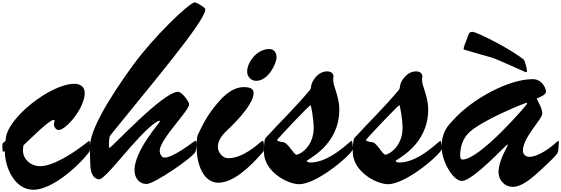

<svg xmlns="http://www.w3.org/2000/svg" viewBox="-20 -1557 4828 1652"><path d="M17.1 -254.9C20.5 -254.9 22 -253.4 22 -249.5C22 -130.4 98.1 75.7 267.6 75.7C420.4 75.7 638.2 -107.9 748 -250C753.4 -256.8 753.9 -282.2 753.9 -300.8C753.9 -311 753.9 -345.2 747.1 -345.2C744.6 -345.2 741.7 -341.8 739.3 -339.8C596.7 -227.1 432.1 -127 324.2 -127C246.1 -127 177.7 -185.1 177.7 -262.7C177.7 -280.3 180.2 -289.6 181.6 -306.6C237.8 -357.4 400.9 -525.4 442.4 -525.4C447.3 -525.4 448.7 -522 448.7 -516.6C448.7 -505.9 443.8 -495.1 443.8 -487.8C443.8 -464.8 461.9 -438.5 484.4 -438.5C548.3 -438.5 709 -627.9 709 -755.9C709 -815.4 666 -835.9 618.7 -835.9C415 -835.9 29.8 -534.7 29.3 -353C29.3 -337.9 2.4 -326.7 2 -323.7C0.5 -313 0 -306.2 0 -298.3C0 -290 2.4 -252 5.4 -252C6.8 -252 12.7 -254.9 17.1 -254.9Z M753.4 -293.9C753.4 -235.4 755.9 -189.5 756.8 -142.6C758.8 -15.6 826.2 -14.2 833 -14.2C872.1 -14.2 995.1 -169.9 1108.4 -298.3C1217.8 -421.9 1318.4 -517.6 1352.5 -517.6C1356 -517.6 1357.4 -515.1 1357.4 -513.7C1357.4 -504.9 1137.2 -261.2 1137.2 -93.8C1137.2 -31.7 1171.4 25.9 1243.2 25.9C1303.7 25.9 1631.8 -193.8 1662.1 -252C1664.6 -256.8 1672.4 -294.9 1672.4 -323.7C1672.4 -331.5 1671.9 -345.2 1664.6 -345.2C1662.1 -345.2 1658.2 -345.2 1654.8 -342.8C1620.1 -319.8 1469.7 -200.7 1393.1 -200.7C1376 -200.7 1354 -228 1354 -260.7C1355 -357.9 1607.9 -604.5 1607.9 -660.2C1607.9 -676.8 1548.8 -767.1 1511.2 -767.1C1382.3 -767.1 939.9 -285.2 922.4 -285.2C918 -285.2 917 -292 917 -299.8C917 -354 920.9 -381.3 928.7 -391.6C1275.4 -823.7 1746.6 -1374.5 1746.6 -1476.6C1746.6 -1494.1 1668 -1536.6 1656.7 -1536.6C1609.4 -1536.6 1299.8 -1237.3 1126 -998C1047.9 -890.1 753.4 -486.3 753.4 -293.9Z M2106.4 -940.4C2106.4 -897.9 2140.6 -861.3 2183.6 -861.3C2288.1 -861.3 2359.4 -1009.3 2359.4 -1065.4C2359.4 -1107.9 2334 -1135.3 2297.4 -1135.3C2193.4 -1135.3 2106.4 -1025.4 2106.4 -940.4ZM1671.9 -291C1671.9 -140.6 1731 15.1 1858.9 15.1C1980 15.1 2118.7 -106 2236.3 -241.7C2240.7 -247.6 2245.6 -250.5 2248 -256.3C2249.5 -260.3 2251 -278.8 2251 -297.9C2251 -320.8 2248.5 -345.2 2240.2 -345.2C2237.3 -345.2 2233.9 -343.3 2231 -341.3C2187 -306.2 2069.3 -195.8 1942.4 -195.8C1896.5 -195.8 1854.5 -245.1 1854.5 -292.5C1854.5 -339.8 1880.4 -381.3 1918.9 -420.9C1942.4 -444.8 2162.1 -640.6 2162.1 -758.3C2162.1 -800.3 2117.2 -807.6 2079.1 -807.6C1963.9 -807.6 1877 -699.7 1847.7 -665C1776.9 -582.5 1733.9 -506.8 1681.2 -395.5C1674.8 -381.3 1671.9 -328.1 1671.9 -291Z M2530.3 -226.1C2506.8 -226.1 2456.1 -334 2414.6 -334C2400.4 -334 2363.3 -344.2 2363.3 -351.6C2363.3 -358.4 2640.6 -651.9 2651.9 -651.9C2657.2 -651.9 2679.2 -527.3 2679.2 -454.1C2678.7 -300.3 2564.5 -226.1 2530.3 -226.1ZM2250.5 -253.4C2250.5 -78.1 2456.1 27.8 2553.2 27.8C2713.4 27.8 3015.6 -237.8 3015.6 -274.9C3015.6 -302.7 3013.2 -345.2 3003.4 -345.2C2993.2 -345.2 2818.8 -158.7 2651.9 -158.7C2634.8 -158.7 2619.1 -166.5 2619.1 -171.9C2619.1 -184.6 2899.4 -301.8 2899.4 -613.8C2899.4 -681.6 2882.3 -734.4 2865.2 -788.6C2854.5 -821.8 2846.7 -842.3 2846.7 -877C2846.7 -885.7 2849.6 -890.1 2849.6 -898.4C2849.6 -926.3 2827.1 -942.9 2795.4 -942.9C2718.8 -942.9 2669.4 -868.7 2659.2 -826.7C2655.8 -811 2656.2 -794.4 2647.9 -784.2C2522.9 -635.3 2413.6 -531.2 2264.6 -369.6C2253.4 -357.4 2250.5 -289.6 2250.5 -253.4Z M3294.9 -226.1C3271.5 -226.1 3220.7 -334 3179.2 -334C3165 -334 3127.9 -344.2 3127.9 -351.6C3127.9 -358.4 3405.3 -651.9 3416.5 -651.9C3421.9 -651.9 3443.8 -527.3 3443.8 -454.1C3443.4 -300.3 3329.1 -226.1 3294.9 -226.1ZM3015.1 -253.4C3015.1 -78.1 3220.7 27.8 3317.9 27.8C3478 27.8 3780.3 -237.8 3780.3 -274.9C3780.3 -302.7 3777.8 -345.2 3768.1 -345.2C3757.8 -345.2 3583.5 -158.7 3416.5 -158.7C3399.4 -158.7 3383.8 -166.5 3383.8 -171.9C3383.8 -184.6 3664.1 -301.8 3664.1 -613.8C3664.1 -681.6 3647 -734.4 3629.9 -788.6C3619.1 -821.8 3611.3 -842.3 3611.3 -877C3611.3 -885.7 3614.3 -890.1 3614.3 -898.4C3614.3 -926.3 3591.8 -942.9 3560.1 -942.9C3483.4 -942.9 3434.1 -868.7 3423.8 -826.7C3420.4 -811 3420.9 -794.4 3412.6 -784.2C3287.6 -635.3 3178.2 -531.2 3029.3 -369.6C3018.1 -357.4 3015.1 -289.6 3015.1 -253.4Z M4214.4 -1060.5C4267.6 -1043.5 4501.5 -935.5 4503.9 -935.5C4509.8 -935.5 4514.2 -939 4514.2 -946.3C4514.2 -968.8 4494.6 -1035.6 4488.3 -1041.5C4397 -1122.6 4085.4 -1283.2 4043.5 -1283.2C4011.2 -1283.2 4008.3 -1250 3998 -1222.7C3984.9 -1187.5 3968.8 -1156.7 3968.8 -1131.3ZM4516.1 -665.5C4516.1 -657.2 4109.4 -184.1 3959.5 -184.1C3944.3 -184.1 3939 -201.2 3939 -217.3C3939.5 -293.5 3961.9 -375.5 4033.7 -432.6C4169.4 -541 4498.5 -671.9 4509.3 -671.9C4513.7 -671.9 4516.1 -669.9 4516.1 -665.5ZM4391.1 50.8C4485.4 50.8 4588.4 -53.2 4679.2 -137.7C4728.5 -183.6 4769 -224.1 4778.3 -244.6C4784.2 -257.3 4788.1 -299.8 4788.1 -325.2C4788.1 -337.4 4787.1 -345.7 4785.2 -345.7C4780.8 -345.7 4773.4 -337.9 4772 -336.9C4724.1 -291.5 4613.8 -207.5 4534.7 -207.5C4504.4 -207.5 4479 -229 4479 -260.7C4479.5 -377 4646 -529.8 4646 -581.5C4646 -622.1 4612.3 -677.2 4597.7 -709C4619.6 -720.7 4677.7 -737.8 4677.7 -769C4677.7 -797.4 4644 -876 4563.5 -876C4355.5 -876 4044.9 -706.1 3883.3 -528.3C3839.8 -481 3779.8 -428.2 3779.8 -291.5C3779.8 -174.8 3874.5 0 3954.6 0C4047.4 0 4335.9 -312.5 4344.7 -312.5C4348.1 -312.5 4349.6 -311 4349.6 -309.1C4349.6 -301.8 4269.5 -176.8 4269.5 -77.6C4269.5 -2.4 4325.7 50.8 4391.1 50.8Z"/></svg>

Font: Bodega Script
Style: Medium
Weight: 500
Italic angle: 39.7°
Version: Version 001.000